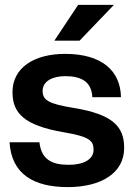

<svg xmlns="http://www.w3.org/2000/svg" viewBox="-20 -752 546 784"><path d="M257 12C391 12 487 -44 487 -148C487 -235 441 -285 282 -311C178 -328 154 -343 154 -381C154 -420 194 -441 246 -441C304 -441 354 -424 357 -355H474C472 -463 396 -532 246 -532C117 -532 31 -474 31 -376C31 -291 77 -240 240 -212C347 -194 362 -177 362 -140C362 -101 321 -79 261 -79C191 -79 149 -101 141 -171H19C27 -40 119 12 257 12ZM202 -586H305L445 -732H299Z"/></svg>

Font: Aspekta 600
Style: Regular
Weight: 600
Designer: Ivo Dolenc
Version: Version 2.100